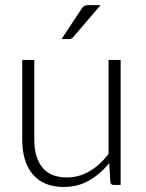

<svg xmlns="http://www.w3.org/2000/svg" viewBox="-20 -736 581 764"><path d="M116.5 -497.5V-179.5Q116.5 -109.5 148.5 -69.8Q180.5 -30 246 -30Q294.5 -30 336.5 -54.8Q378.5 -79.5 412 -123.5V-497.5H460V0H433.5Q419.5 0 419 -13L414.5 -87Q380 -44 334.8 -18Q289.5 8 234 8Q192.5 8 161.5 -5Q130.5 -18 110 -42.5Q89.5 -67 79 -101.5Q68.5 -136 68.5 -179.5V-497.5ZM380 -715.5 272 -589Q268 -584 263.8 -582.2Q259.5 -580.5 253.5 -580.5H225L303.5 -699.5Q309 -708.5 315 -712Q321 -715.5 333 -715.5Z"/></svg>

Font: o
Style: Regular
Weight: 300
Designer: Lukasz Dziedzic
Foundry: Lukasz Dziedzic
Version: Version 1.104; Western+Polish opensource; ttfautohint (v1.8.